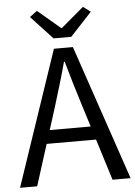

<svg xmlns="http://www.w3.org/2000/svg" viewBox="-62 -991 731 1038"><g transform="rotate(-5 304.0 -472.5)"><path d="M4 0 252 -733H355L604 0H506L378 -410Q358 -473 340 -533.5Q322 -594 304 -658H300Q283 -594 264.5 -533.5Q246 -473 227 -410L97 0ZM133 -224V-297H471V-224ZM255 -789 138 -915 178 -945 301 -841H305L428 -945L468 -915L351 -789Z"/></g></svg>

Font: Noto Sans HK
Style: Regular
Weight: 400
Designer: Ryoko NISHIZUKA 西塚涼子 (kana, bopomofo & ideographs); Paul D. Hunt (Latin, Greek & Cyrillic); Sandoll Communications 산돌커뮤니
Foundry: Adobe
Version: Version 2.004-H2;hotconv 1.0.118;makeotfexe 2.5.65603